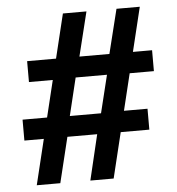

<svg xmlns="http://www.w3.org/2000/svg" viewBox="-51 -748 732 796"><g transform="rotate(-5 315.0 -350.0)"><path d="M75 -429H213L232 -431H429L449 -429H595V-516H75ZM35 -189H555V-276H429L405 -274H193L170 -276H35ZM463 -700 409 -482 407 -460 355 -248 347 -227 293 0H390L560 -700ZM240 -700 70 0H168L223 -226L225 -247L277 -462L285 -485L338 -700Z"/></g></svg>

Font: Jost Medium
Style: Regular
Weight: 500
Version: Version 3.710